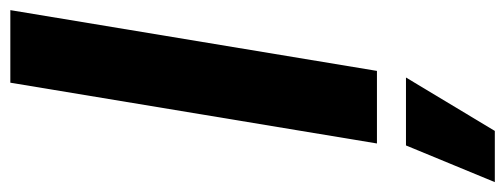

<svg xmlns="http://www.w3.org/2000/svg" viewBox="-398 -438 1001 381"><g transform="rotate(-90 102.5 -247.5)"><path d="M272.9 -727.5 152.3 0H8.3L128.9 -727.5ZM-68.4 233.9 4.4 57.6H139.2L33.2 233.9Z"/></g></svg>

Font: Inter Display
Style: Bold Italic
Weight: 700
Italic angle: -9.39999°
Designer: Rasmus Andersson
Foundry: rsms
Version: Version 4.000;git-a52131595